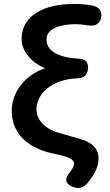

<svg xmlns="http://www.w3.org/2000/svg" viewBox="-20 -768 558 977"><path d="M244 12 285 21C339 33 358 49 357 64C356 78 348 94 333 112C310 140 311 163 340 178C370 194 399 193 422 167C454 131 480 85 481 47C485 -10 451 -42 391 -60L283 -91C196 -115 162 -169 166 -220C174 -313 273 -367 371 -369C406 -370 425 -386 428 -419C430 -451 414 -468 385 -469C281 -474 212 -507 217 -573C220 -624 293 -645 363 -645C383 -645 404 -643 424 -639C462 -633 486 -644 494 -676C502 -709 487 -733 449 -740C420 -745 389 -748 359 -748C201 -748 95 -689 90 -576C87 -508 142 -447 210 -421C118 -391 46 -312 40 -216C35 -111 96 -22 244 12Z"/></svg>

Font: 寒蝉团圆体 Round
Style: Regular
Weight: 500
Designer: 寒蝉字型
Version: Version 2.700;Glyphs 3.1.1 (3135)